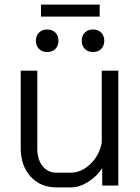

<svg xmlns="http://www.w3.org/2000/svg" viewBox="-20 -806 610 834"><path d="M70 -162V-499H142V-160Q142 -113 165 -84.5Q188 -56 225 -56H287Q333 -56 372 -93Q411 -130 422 -186V-499H494V0H424V-76Q401 -40 363 -16Q325 8 289 8H225Q156 8 113 -39Q70 -86 70 -162ZM158 -786H413V-734H158ZM136 -629Q136 -651 149.5 -664.5Q163 -678 185 -678Q207 -678 220.5 -664.5Q234 -651 234 -629Q234 -607 220.5 -593.5Q207 -580 185 -580Q163 -580 149.5 -593.5Q136 -607 136 -629ZM335 -629Q335 -651 348.5 -664.5Q362 -678 384 -678Q406 -678 419.5 -664.5Q433 -651 433 -629Q433 -607 419.5 -593.5Q406 -580 384 -580Q362 -580 348.5 -593.5Q335 -607 335 -629Z"/></svg>

Font: Stavian Regular
Style: Regular
Weight: 400
Version: Version 1.000; ttfautohint (v1.6)